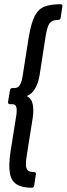

<svg xmlns="http://www.w3.org/2000/svg" viewBox="-20 -730 314 905"><path d="M129 155Q84 155 58.5 139Q33 123 26.5 85.5Q20 48 30 -18L56 -181Q61 -211 57 -225Q53 -239 37 -239H27Q17 -239 18 -250L27 -305Q29 -315 39 -315H49Q65 -315 74 -330Q83 -345 87 -374L116 -558Q127 -622 144 -655Q161 -688 190 -699Q219 -710 265 -710Q276 -710 274 -700L266 -647Q265 -636 254 -636Q236 -636 224.5 -629.5Q213 -623 206.5 -606.5Q200 -590 195 -559L167 -378Q161 -340 146 -313.5Q131 -287 106 -277Q128 -267 134 -239.5Q140 -212 134 -173L106 4Q101 34 102.5 51Q104 68 113 74.5Q122 81 140 81Q151 81 149 92L141 145Q139 155 129 155Z"/></svg>

Font: Sofia Sans Extra Condensed SemiBold
Style: Italic
Weight: 600
Italic angle: -9°
Designer: Botio Nikoltchev, Ani Petrova
Foundry: lettersoup
Version: Version 4.101